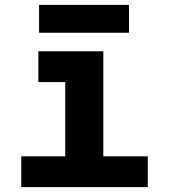

<svg xmlns="http://www.w3.org/2000/svg" viewBox="-20 -766 690 786"><path d="M247 0V-556H403V0ZM67 0V-126H585V0ZM137 -430V-556H325V-430ZM140 -632V-746H508V-632Z"/></svg>

Font: Azeret Mono Thin
Style: Bold
Weight: 700
Version: Version 1.002